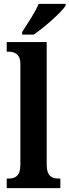

<svg xmlns="http://www.w3.org/2000/svg" viewBox="-20 -979 361 999"><path d="M95 -812V-799H156C212 -838 299 -914 321 -949V-959H181C163 -914 122 -855 95 -812ZM15 0H294V-50H284C251 -50 223 -62 223 -121V-760H15V-710H26C49 -710 86 -702 86 -647V-121C86 -62 57 -50 26 -50H15Z"/></svg>

Font: Noto Serif Armenian Condensed
Style: Bold
Weight: 700
Width: 3
Designer: Monotype Design Team
Foundry: Monotype Imaging Inc.
Version: Version 2.008